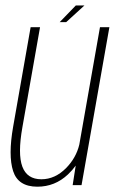

<svg xmlns="http://www.w3.org/2000/svg" viewBox="-20 -698 432 724"><path d="M254 0 265.5 -73.5Q253 -56 236 -40Q187 6 121 6Q48.5 6 29.5 -52.8Q10.5 -111.5 29.5 -220L95.5 -595.5H131L64.5 -218.5Q46.5 -117.5 64.2 -69.8Q82 -22 136 -22Q188 -22 230 -65Q267 -103 279 -152.5L357 -595.5H392.5L287.5 0ZM205 -614.5 266 -677.5H298.5L229.5 -614.5Z"/></svg>

Font: Anybody ExtraLight
Style: Italic
Weight: 200
Italic angle: -10°
Designer: Tyler Finck
Foundry: Etcetera Type Company
Version: Version 1.010; ttfautohint (v1.8.3) -l 8 -r 50 -G 200 -x 14 